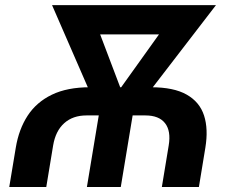

<svg xmlns="http://www.w3.org/2000/svg" viewBox="-20 -748 923 768"><path d="M17 0 43.1 -157.1Q55.3 -231.1 90.6 -285.3Q126 -339.5 187.5 -369.2Q248.9 -399 340 -399H584.3Q675 -399 726.8 -369.5Q778.7 -340 796.2 -285.9Q813.7 -231.8 801.4 -157.1L775.6 0H627.4L654.8 -166Q664.5 -224.2 640.2 -255.2Q616 -286.3 561.4 -286.3H326Q271.4 -286.3 236.8 -255.2Q202.2 -224.2 192.5 -166L165.1 0ZM327.6 0 384 -340.3H519.5L463.1 0ZM385.4 -274.5 188.2 -727.5H336.2L480.1 -348L457.5 -274.5ZM422.8 -274.5 430.7 -351.4 699.7 -727.5H843.9L495.5 -274.5ZM274.5 -610.5 293.7 -727.5H737.5L718.2 -610.5Z"/></svg>

Font: Inter
Style: Italic
Weight: 400
Italic angle: -9.3988°
Designer: Rasmus Andersson
Foundry: rsms
Version: Version 4.001;git-66647c0bb